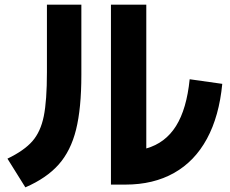

<svg xmlns="http://www.w3.org/2000/svg" viewBox="-20 -764 978 817"><path d="M452.1 -744.1H602.5V-132.3Q683.6 -155.3 729 -227.8Q774.4 -300.3 787.1 -426.8L925.8 -407.2Q912.6 -269.5 860.6 -173.6Q808.6 -77.6 720.7 -28.1Q632.8 21.5 513.7 21.5H452.1ZM179.7 -457V-744.1H326.2V-445.3Q326.2 -303.2 303.7 -212.6Q281.2 -122.1 229.7 -64Q178.2 -5.9 87.9 33.2L11.7 -88.9Q82.5 -123 117.7 -163.1Q152.8 -203.1 166.3 -269.5Q179.7 -335.9 179.7 -457Z"/></svg>

Font: Pretendard JP ExtraBold
Style: Regular
Weight: 800
Designer: Base glyphs from Inter by Rasmus Andersson; Hangeul glyphs from Noto Sans CJK(Source Han Sans) by Jang Soo-young and Kan
Foundry: Kil Hyung-jin
Version: Version 1.309